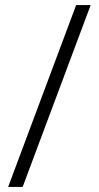

<svg xmlns="http://www.w3.org/2000/svg" viewBox="-20 -734 387 754"><path d="M69 0H12L279 -714H336Z"/></svg>

Font: Noto Sans Cham Light
Style: Regular
Weight: 300
Version: Version 2.002